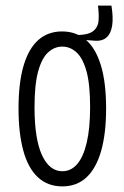

<svg xmlns="http://www.w3.org/2000/svg" viewBox="-20 -652 442 684"><path d="M318 -507 247 -512 249 -527Q293 -527 311 -540.5Q329 -554 331 -578Q333 -602 329 -632H377Q384 -589 379.5 -560.5Q375 -532 359.5 -518.5Q344 -505 318 -507ZM202 12Q150 12 115 -20.5Q80 -53 63 -115.5Q46 -178 46 -265Q46 -357 64 -418Q82 -479 116.5 -509.5Q151 -540 201 -540Q251 -540 286 -510Q321 -480 339.5 -419Q358 -358 358 -265Q358 -177 340.5 -115Q323 -53 288.5 -20.5Q254 12 202 12ZM202 -42Q233 -42 255 -67.5Q277 -93 289 -144Q301 -195 301 -271Q301 -352 288 -398.5Q275 -445 252.5 -465.5Q230 -486 202 -486Q174 -486 151.5 -465.5Q129 -445 116 -398Q103 -351 103 -270Q103 -157 129.5 -99.5Q156 -42 202 -42Z"/></svg>

Font: Bricolage Grotesque 24pt Condensed ExtraLight
Style: Regular
Weight: 250
Width: 3
Designer: Mathieu Triay
Foundry: Atelier Triay
Version: Version 1.001;gftools[0.9.33.dev8+g029e19f]